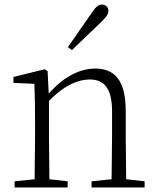

<svg xmlns="http://www.w3.org/2000/svg" viewBox="-20 -823 691 843"><path d="M278 -616 296 -603C340 -645 382 -687 420 -722C446 -747 456 -761 456 -775C456 -793 442 -803 428 -803C412 -803 400 -793 381 -764C349 -718 314 -668 278 -616ZM469 0H615V-27L534 -36L532 -226V-335C532 -471 483 -522 398 -522C333 -522 262 -489 194 -412L189 -511L176 -519L39 -485V-459L131 -455C133 -405 134 -350 134 -281V-226L132 -36L44 -27V0H277V-27L197 -36L195 -226V-380C267 -454 329 -474 374 -474C435 -474 472 -438 472 -334V-226L470 -36L382 -27V0Z"/></svg>

Font: Noto Serif TC ExtraLight
Style: Regular
Weight: 200
Designer: Ryoko NISHIZUKA 西塚涼子 (kana & ideographs); Frank Grießhammer (Latin, Greek & Cyrillic); Wenlong ZHANG 张文龙 (bopomofo); San
Foundry: Adobe
Version: Version 2.001;hotconv 1.1.0;makeotfexe 2.6.0